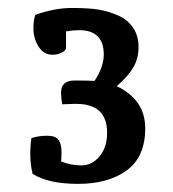

<svg xmlns="http://www.w3.org/2000/svg" viewBox="-20 -741 431 477"><path d="M270 -526.9Q340.8 -493.2 340.8 -422.1Q340.8 -351.1 294.7 -317.6Q248.5 -284.2 174.3 -284.2Q100.1 -284.2 61 -309.1Q55.2 -333.5 55.2 -356.7Q55.2 -379.9 58.1 -397.9Q76.2 -403.8 97.2 -403.8Q118.2 -403.8 125.5 -393.3Q132.8 -382.8 132.8 -364.5Q132.8 -346.2 131.8 -339.8Q156.2 -330.1 182.4 -330.1Q208.5 -330.1 227.3 -352.5Q246.1 -375 246.1 -411.1Q246.1 -482.9 169.9 -482.9H164.1L134.8 -481.9Q131.8 -496.1 131.8 -511.7Q131.8 -541 165.5 -541Q199.2 -541 214.8 -540Q237.8 -574.7 237.8 -605.5Q237.8 -666 176.8 -666Q161.6 -666 144 -663.1V-622.1Q144 -613.3 125 -606.9Q118.7 -605 110.8 -605Q88.4 -605 75.7 -625.5Q63 -646 63 -669.2Q63 -692.4 67.9 -704.1Q115.7 -721.2 158.9 -721.2Q202.1 -721.2 226.8 -716.8Q251.5 -712.4 274.4 -702.1Q297.4 -691.9 310.8 -671.9Q324.2 -651.9 324.2 -624Q324.2 -596.2 311.3 -573.7Q298.3 -551.3 270 -526.9Z"/></svg>

Font: Marko One
Style: Regular
Weight: 400
Designer: Zhenya Spizhovyi
Foundry: Cyreal
Version: Version 1.003